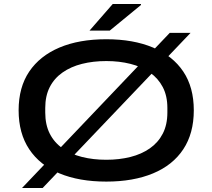

<svg xmlns="http://www.w3.org/2000/svg" viewBox="-20 -895 1061 959"><path d="M511 12Q375 12 277 -29Q179 -70 126 -149.5Q73 -229 73 -344Q73 -459 126 -537.5Q179 -616 277 -657.5Q375 -699 511 -699Q646 -699 744.5 -657.5Q843 -616 895.5 -537.5Q948 -459 948 -344Q948 -229 895.5 -149.5Q843 -70 744.5 -29Q646 12 511 12ZM511 -97Q576 -97 631.5 -111Q687 -125 728.5 -154Q770 -183 793 -227.5Q816 -272 816 -333V-356Q816 -416 793 -460Q770 -504 728.5 -533Q687 -562 631.5 -576Q576 -590 511 -590Q445 -590 389.5 -576Q334 -562 292.5 -533Q251 -504 228.5 -460Q206 -416 206 -356V-333Q206 -272 228.5 -227.5Q251 -183 292.5 -154Q334 -125 389.5 -111Q445 -97 511 -97ZM90 44 828 -731H932L193 44ZM427 -742 543 -875H684V-870L528 -742Z"/></svg>

Font: Archivo Expanded Medium
Style: Regular
Weight: 500
Width: 7
Designer: Hector Gatti
Foundry: Omnibus-Type
Version: Version 2.001